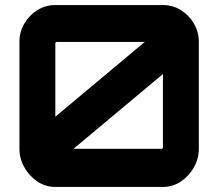

<svg xmlns="http://www.w3.org/2000/svg" viewBox="-20 -740 874 760"><path d="M199 0Q160 0 128 -21.5Q96 -43 76.5 -77.5Q57 -112 57 -150V-575Q57 -614 76.5 -647Q96 -680 128 -700Q160 -720 199 -720H625Q664 -720 696 -700Q728 -680 747.5 -647Q767 -614 767 -575V-150Q767 -112 747.5 -77.5Q728 -43 696 -21.5Q664 0 625 0H199ZM271 -151H619Q621 -151 623 -152.5Q625 -154 625 -157V-447ZM199 -278 553 -574H205Q203 -574 201 -572.5Q199 -571 199 -568Z"/></svg>

Font: Orbitron ExtraBold
Style: Regular
Weight: 800
Designer: Matt McInerney
Foundry: The League of Moveable Type
Version: Version 2.001